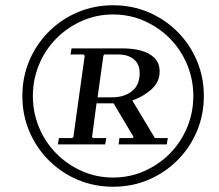

<svg xmlns="http://www.w3.org/2000/svg" viewBox="-20 -700 832 730"><path d="M410 -25Q473 -25 528.5 -49.5Q584 -74 626 -116.5Q668 -159 691.5 -215.5Q715 -272 715 -335Q715 -398 691.5 -454.5Q668 -511 626 -553.5Q584 -596 528.5 -620.5Q473 -645 410 -645Q347 -645 291.5 -620.5Q236 -596 194 -553.5Q152 -511 128.5 -454.5Q105 -398 105 -335Q105 -272 128.5 -215.5Q152 -159 194 -116.5Q236 -74 291.5 -49.5Q347 -25 410 -25ZM410 10Q338 10 275.5 -16.5Q213 -43 165.5 -90.5Q118 -138 91.5 -200.5Q65 -263 65 -335Q65 -407 91.5 -469.5Q118 -532 165.5 -579.5Q213 -627 275.5 -653.5Q338 -680 410 -680Q482 -680 544.5 -653.5Q607 -627 654.5 -579.5Q702 -532 728.5 -469.5Q755 -407 755 -335Q755 -263 728.5 -200.5Q702 -138 654.5 -90.5Q607 -43 544.5 -16.5Q482 10 410 10ZM200 -151 204 -175H254L259 -179L302 -488L298 -493H248L252 -516H448Q485 -516 516.5 -507.5Q548 -499 567.5 -479.5Q587 -460 587 -428Q587 -388 555.5 -360Q524 -332 483 -318L569 -175H618L614 -151H431L434 -175H483L488 -179L412 -307H347L330 -179L334 -175H384L380 -151ZM351 -330H405Q453 -330 482 -353.5Q511 -377 511 -422Q511 -456 489 -474.5Q467 -493 428 -493H377L373 -488Z"/></svg>

Font: Brygada 1918 Medium
Style: Italic
Weight: 500
Italic angle: -8°
Designer: Mateusz Machalski | Borys Kosmynka | Przemek Hoffer
Foundry: NIEPODLEGLA 2018
Version: Version 3.006